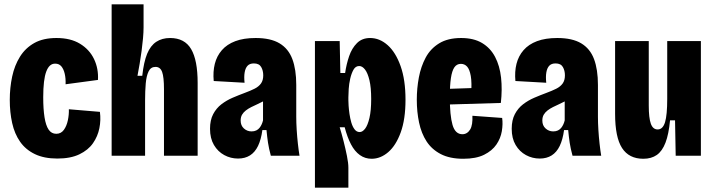

<svg xmlns="http://www.w3.org/2000/svg" viewBox="-20 -717 3291 884"><path d="M244 13Q183 13 140.5 -7.5Q98 -28 72.5 -64.5Q47 -101 36 -150.5Q25 -200 25 -257Q25 -313 36 -364.5Q47 -416 72 -456Q97 -496 138 -519Q179 -542 240 -542Q305 -542 348.5 -515.5Q392 -489 413 -445Q434 -401 431 -349L282 -329Q283 -356 278 -377.5Q273 -399 262.5 -411.5Q252 -424 234 -424Q220 -424 210 -415Q200 -406 193 -387.5Q186 -369 182.5 -339.5Q179 -310 179 -269Q179 -215 185 -177Q191 -139 204 -120Q217 -101 239 -101Q261 -101 274 -119Q287 -137 292.5 -163.5Q298 -190 297 -214L440 -202Q445 -164 437.5 -126.5Q430 -89 408 -57.5Q386 -26 345.5 -6.5Q305 13 244 13Z M494 0V-317V-697H641V-591Q641 -569 638.5 -541Q636 -513 632 -483Q628 -453 623 -423.5Q618 -394 613 -368H635Q642 -432 657.5 -469.5Q673 -507 699.5 -524.5Q726 -542 763 -542Q830 -542 860 -491Q890 -440 890 -335V0H735V-306Q735 -362 726.5 -385.5Q718 -409 696 -409Q674 -409 664 -388Q654 -367 651 -332.5Q648 -298 648 -255V0Z M1076 13Q1042 13 1012.5 -3Q983 -19 965 -49.5Q947 -80 947 -124Q947 -164 961.5 -191.5Q976 -219 999.5 -237Q1023 -255 1051 -267Q1079 -279 1106 -289Q1133 -299 1152 -308.5Q1171 -318 1181.5 -332.5Q1192 -347 1192 -370Q1192 -392 1182.5 -408.5Q1173 -425 1149 -425Q1130 -425 1120 -414.5Q1110 -404 1106.5 -384Q1103 -364 1106 -336L964 -344Q960 -387 969 -423Q978 -459 1001.5 -486Q1025 -513 1063.5 -527.5Q1102 -542 1157 -542Q1226 -542 1267 -517.5Q1308 -493 1326 -445Q1344 -397 1344 -326V-179Q1344 -152 1346 -119.5Q1348 -87 1351.5 -55.5Q1355 -24 1359 0H1227Q1218 -33 1214 -59.5Q1210 -86 1207 -118H1188Q1182 -74 1168 -45Q1154 -16 1131 -1.5Q1108 13 1076 13ZM1138 -112Q1151 -112 1160 -116.5Q1169 -121 1175 -128.5Q1181 -136 1185 -145Q1189 -154 1191 -163V-280L1224 -272Q1212 -261 1197 -253Q1182 -245 1166.5 -238Q1151 -231 1137 -224Q1123 -217 1112 -208.5Q1101 -200 1094.5 -189Q1088 -178 1088 -162Q1088 -139 1103 -125.5Q1118 -112 1138 -112Z M1430 147V-254V-528H1544L1547 -381H1569Q1575 -422 1587.5 -458.5Q1600 -495 1623.5 -518.5Q1647 -542 1684 -542Q1728 -542 1765 -509Q1802 -476 1824.5 -412.5Q1847 -349 1847 -258Q1847 -168 1825 -107.5Q1803 -47 1767.5 -16.5Q1732 14 1691 14Q1661 14 1637 -3Q1613 -20 1596 -52.5Q1579 -85 1567 -131H1544Q1553 -102 1562 -66.5Q1571 -31 1577.5 1.5Q1584 34 1584 55V147ZM1636 -109Q1649 -109 1661 -124.5Q1673 -140 1681 -174Q1689 -208 1689 -261Q1689 -314 1681 -347.5Q1673 -381 1660.5 -397Q1648 -413 1634 -413Q1617 -413 1607.5 -396Q1598 -379 1592.5 -355Q1587 -331 1585.5 -307.5Q1584 -284 1584 -269V-255Q1584 -247 1585 -230.5Q1586 -214 1589 -193Q1592 -172 1597.5 -153Q1603 -134 1612.5 -121.5Q1622 -109 1636 -109Z M2113 14Q2051 14 2009.5 -7.5Q1968 -29 1944 -66Q1920 -103 1909.5 -152.5Q1899 -202 1899 -258Q1899 -310 1908.5 -360.5Q1918 -411 1940 -452Q1962 -493 2002 -517.5Q2042 -542 2103 -542Q2161 -542 2199.5 -519Q2238 -496 2259.5 -455Q2281 -414 2287 -359.5Q2293 -305 2286 -243L2016 -235V-307L2166 -312L2149 -280Q2153 -337 2147.5 -367.5Q2142 -398 2130.5 -410.5Q2119 -423 2102 -423Q2083 -423 2072 -407Q2061 -391 2056 -357Q2051 -323 2051 -271Q2051 -185 2063.5 -142Q2076 -99 2109 -99Q2120 -99 2129 -104.5Q2138 -110 2144.5 -120.5Q2151 -131 2153.5 -147.5Q2156 -164 2155 -184L2292 -174Q2296 -146 2290.5 -113Q2285 -80 2265.5 -51.5Q2246 -23 2209 -4.5Q2172 14 2113 14Z M2465 13Q2431 13 2401.5 -3Q2372 -19 2354 -49.5Q2336 -80 2336 -124Q2336 -164 2350.5 -191.5Q2365 -219 2388.5 -237Q2412 -255 2440 -267Q2468 -279 2495 -289Q2522 -299 2541 -308.5Q2560 -318 2570.5 -332.5Q2581 -347 2581 -370Q2581 -392 2571.5 -408.5Q2562 -425 2538 -425Q2519 -425 2509 -414.5Q2499 -404 2495.5 -384Q2492 -364 2495 -336L2353 -344Q2349 -387 2358 -423Q2367 -459 2390.5 -486Q2414 -513 2452.5 -527.5Q2491 -542 2546 -542Q2615 -542 2656 -517.5Q2697 -493 2715 -445Q2733 -397 2733 -326V-179Q2733 -152 2735 -119.5Q2737 -87 2740.5 -55.5Q2744 -24 2748 0H2616Q2607 -33 2603 -59.5Q2599 -86 2596 -118H2577Q2571 -74 2557 -45Q2543 -16 2520 -1.5Q2497 13 2465 13ZM2527 -112Q2540 -112 2549 -116.5Q2558 -121 2564 -128.5Q2570 -136 2574 -145Q2578 -154 2580 -163V-280L2613 -272Q2601 -261 2586 -253Q2571 -245 2555.5 -238Q2540 -231 2526 -224Q2512 -217 2501 -208.5Q2490 -200 2483.5 -189Q2477 -178 2477 -162Q2477 -139 2492 -125.5Q2507 -112 2527 -112Z M2942 14Q2876 14 2844 -35.5Q2812 -85 2812 -193V-528H2967V-231Q2967 -174 2976.5 -147.5Q2986 -121 3008 -121Q3020 -121 3028.5 -129.5Q3037 -138 3042 -154.5Q3047 -171 3049.5 -198Q3052 -225 3052 -262V-528H3207V-226V0H3091L3088 -163H3065Q3059 -99 3044 -60Q3029 -21 3004 -3.5Q2979 14 2942 14Z"/></svg>

Font: Bricolage Grotesque 24pt Condensed ExtraBold
Style: Regular
Weight: 800
Width: 3
Designer: Mathieu Triay
Foundry: Atelier Triay
Version: Version 1.001;gftools[0.9.33.dev8+g029e19f]